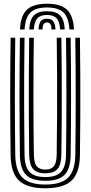

<svg xmlns="http://www.w3.org/2000/svg" viewBox="-20 -1003 487 1032"><path d="M223.8 9Q126 9 82.1 -32.3Q38.3 -73.6 37 -170.5Q36.1 -244.3 35.5 -322.4Q34.9 -400.5 34.9 -480.7Q34.9 -561 35.4 -641.4Q36 -721.8 37 -800H62Q61 -724.2 60.4 -644.3Q59.8 -564.4 59.8 -483.6Q59.8 -402.9 60.4 -324Q61 -245.1 62 -170.8Q63.3 -85.6 100.7 -48.3Q138.1 -11.1 223.8 -11.1Q309 -11.1 346.3 -48.3Q383.5 -85.6 384.8 -170.8Q385.9 -244.6 386.4 -322.7Q386.9 -400.7 386.9 -480.9Q386.9 -561.1 386.4 -641.6Q386 -722 384.8 -800H409.7Q411.1 -698.9 411.6 -592.7Q412.1 -486.5 411.6 -379.8Q411.2 -273.2 409.7 -170.5Q408.4 -73.4 364.7 -32.2Q321 9 223.8 9ZM223.8 -31.2Q151.6 -31.2 119.8 -63.4Q88 -95.5 86.9 -170.3Q86 -250.7 85.4 -327.2Q84.8 -403.7 84.8 -479.9Q84.8 -556.1 85.3 -635.3Q85.8 -714.4 86.9 -800H111.9Q110.8 -716.3 110.2 -636Q109.6 -555.6 109.7 -477.7Q109.8 -399.8 110.4 -323.4Q110.9 -247 111.9 -171.3Q112.8 -106.7 138.6 -79Q164.5 -51.3 223.8 -51.3Q282.8 -51.3 308.4 -79.1Q334 -106.8 334.9 -171.3Q336 -246.5 336.5 -324.8Q337 -403.1 337 -482.7Q337 -562.4 336.5 -642.2Q336 -722 334.9 -800H359.8Q360.9 -715 361.4 -634.5Q361.9 -553.9 361.9 -476.4Q361.9 -398.9 361.3 -322.8Q360.8 -246.7 359.8 -170.3Q358.9 -96 327.5 -63.6Q296.1 -31.2 223.8 -31.2ZM223.8 -71.5Q178.4 -71.5 158.1 -94.5Q137.7 -117.6 136.8 -172.1Q135.5 -269.7 135 -375.1Q134.5 -480.5 135 -588.2Q135.4 -695.9 136.8 -800H161.8Q160.9 -725.6 160.3 -649.1Q159.7 -572.6 159.7 -494Q159.7 -415.5 160.2 -335Q160.7 -254.5 162.1 -172.1Q162.7 -127.9 177.2 -109.7Q191.7 -91.6 223.8 -91.6Q255.4 -91.6 269.7 -109.7Q284 -127.9 284.7 -172.1Q286.4 -280.6 286.8 -385.6Q287.3 -490.5 286.8 -593.7Q286.3 -696.9 284.9 -800H309.9Q311 -724.8 311.5 -645.2Q312 -565.6 312 -485Q312 -404.5 311.5 -325.4Q311 -246.4 309.9 -172.1Q309 -117.4 288.8 -94.4Q268.6 -71.5 223.8 -71.5ZM232.6 -982.9Q306.3 -982.9 340.1 -950.8Q373.8 -918.8 377.9 -844.7H353Q349.6 -908.1 321.6 -935.4Q293.6 -962.8 232.6 -962.8Q171.3 -962.8 143.3 -935.4Q115.3 -908.1 112.3 -844.7H87.3Q90.9 -918.8 124.7 -950.8Q158.4 -982.9 232.6 -982.9ZM232.6 -942.7Q280.9 -942.7 303.1 -920Q325.3 -897.2 328 -844.7H303.2Q300.9 -886.3 284.6 -904.4Q268.2 -922.6 232.6 -922.6Q196.9 -922.6 180.5 -904.4Q164.1 -886.3 162 -844.7H137.3Q139.8 -897.2 161.9 -920Q184 -942.7 232.6 -942.7ZM232.6 -902.4Q255.4 -902.4 265.9 -889.1Q276.5 -875.7 278.3 -844.7H256.5Q256.9 -864.7 250.4 -873.5Q244 -882.3 232.6 -882.3Q221.5 -882.3 215.1 -873.5Q208.7 -864.7 208.7 -844.7H187Q188.5 -875.7 199.1 -889.1Q209.6 -902.4 232.6 -902.4Z"/></svg>

Font: Big Shoulders Inline Thin
Style: Regular
Weight: 100
Designer: Patric King
Foundry: XO Type Co
Version: Version 2.002